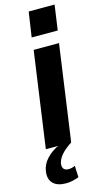

<svg xmlns="http://www.w3.org/2000/svg" viewBox="-153 -794 569 1046"><g transform="rotate(-15 132.0 -270.5)"><path d="M242 -540 166 0H23L99 -540ZM273 -749 253 -608H106L127 -749ZM82 208Q33 208 9.5 184Q-14 160 -8 117Q-3 79 26 47.5Q55 16 102 -5L166 0Q126 26 106 50Q86 74 82 98Q80 116 88 126.5Q96 137 115 137Q135 137 152 128L155 193Q140 199 121 203.5Q102 208 82 208Z"/></g></svg>

Font: Pathway Extreme Condensed
Style: Bold Italic
Weight: 700
Width: 3
Italic angle: -8°
Version: Version 1.001;gftools[0.9.26]